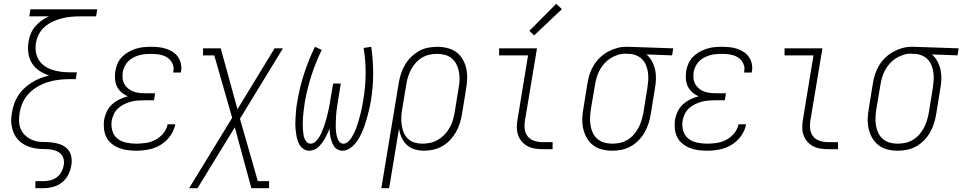

<svg xmlns="http://www.w3.org/2000/svg" viewBox="-20 -784 5058 1009"><path d="M166 205V168H209Q227 168 245 163.5Q263 159 278.5 147.5Q294 136 303 119Q312 102 315 84Q318 67 314 51Q310 35 298.5 24Q287 13 271 7.5Q255 2 238 0.5Q221 -1 204 -1Q187 -1 170.5 -3.5Q154 -6 138.5 -11Q123 -16 109 -23.5Q95 -31 83 -42Q71 -53 62.5 -66Q54 -79 48.5 -94.5Q43 -110 40.5 -126.5Q38 -143 39 -160Q40 -177 43 -194Q47 -217 55 -240Q63 -263 76.5 -283.5Q90 -304 108.5 -321Q127 -338 148 -351Q169 -364 192 -373Q215 -382 238 -387Q211 -396 187 -412Q163 -428 148 -451.5Q133 -475 129 -505Q125 -535 130 -565Q133 -586 141.5 -606.5Q150 -627 164.5 -644.5Q179 -662 198 -675.5Q217 -689 237 -698H134L140 -735H491L485 -698H402Q378 -698 354.5 -696Q331 -694 307 -688Q283 -682 259.5 -671.5Q236 -661 216.5 -644.5Q197 -628 185 -605.5Q173 -583 169 -559Q165 -535 168.5 -511.5Q172 -488 184 -469Q196 -450 214.5 -437Q233 -424 255 -417Q277 -410 300.5 -407Q324 -404 348 -404H384L378 -368H342Q315 -368 287 -364.5Q259 -361 231.5 -352.5Q204 -344 178 -329Q152 -314 131.5 -292.5Q111 -271 99 -244Q87 -217 83 -189Q79 -166 80.5 -142Q82 -118 92.5 -98.5Q103 -79 120.5 -65.5Q138 -52 159.5 -45Q181 -38 205 -38Q229 -38 252.5 -35.5Q276 -33 297.5 -25Q319 -17 334.5 -1Q350 15 354.5 38Q359 61 355 84Q351 109 339 133.5Q327 158 306 174.5Q285 191 259.5 198Q234 205 209 205Z M697 8Q673 8 649.5 5Q626 2 605 -6.5Q584 -15 566.5 -29Q549 -43 539 -63Q529 -83 526.5 -106.5Q524 -130 527 -154Q531 -176 541 -197.5Q551 -219 568.5 -235Q586 -251 607.5 -261.5Q629 -272 652 -278Q633 -286 618 -299Q603 -312 594.5 -330Q586 -348 584.5 -368.5Q583 -389 586 -410Q589 -430 597.5 -449.5Q606 -469 621 -484.5Q636 -500 654.5 -510.5Q673 -521 693 -527.5Q713 -534 733 -536Q753 -538 773 -538Q794 -538 814 -536Q834 -534 852.5 -528Q871 -522 887.5 -511.5Q904 -501 915 -485.5Q926 -470 930.5 -450.5Q935 -431 932 -411Q931 -409 931 -407Q931 -405 930 -403H890Q891 -405 891 -406Q891 -407 891 -409Q894 -424 890.5 -438Q887 -452 878.5 -463.5Q870 -475 858 -482.5Q846 -490 832 -494Q818 -498 803 -499.5Q788 -501 773 -501Q758 -501 742 -499.5Q726 -498 710.5 -493.5Q695 -489 680.5 -481.5Q666 -474 654 -462Q642 -450 635 -435Q628 -420 625 -405Q623 -388 624.5 -372Q626 -356 633.5 -342.5Q641 -329 653 -319Q665 -309 679.5 -303.5Q694 -298 710 -296Q726 -294 742 -294H795L789 -257H736Q719 -257 701 -255.5Q683 -254 665.5 -249Q648 -244 631 -235.5Q614 -227 600 -214Q586 -201 578 -183.5Q570 -166 567 -149Q563 -122 570.5 -96.5Q578 -71 597.5 -55.5Q617 -40 643.5 -34.5Q670 -29 697 -29Q722 -29 747.5 -33Q773 -37 797 -49.5Q821 -62 838.5 -83.5Q856 -105 861 -131H901Q895 -98 874.5 -69.5Q854 -41 824.5 -23Q795 -5 762 1.5Q729 8 697 8Z M974 205 1200 -165 1106 -493H1047V-530H1140L1228 -210L1423 -530H1467L1241 -160L1335 168H1394V205H1301L1214 -115L1018 205Z M1780 8Q1767 8 1755.5 2.5Q1744 -3 1737 -13Q1730 -23 1725.5 -34.5Q1721 -46 1718 -58Q1715 -70 1713.5 -82.5Q1712 -95 1712 -108Q1707 -95 1701 -82.5Q1695 -70 1688.5 -58Q1682 -46 1673.5 -34.5Q1665 -23 1655 -13Q1645 -3 1631.5 2.5Q1618 8 1605 8Q1590 8 1577.5 0.5Q1565 -7 1557 -18.5Q1549 -30 1544.5 -44Q1540 -58 1537.5 -72.5Q1535 -87 1533.5 -102Q1532 -117 1532 -132Q1532 -147 1533 -162Q1534 -177 1535 -192.5Q1536 -208 1538 -223Q1540 -238 1543 -253Q1555 -326 1578.5 -398Q1602 -470 1635 -538L1671 -522Q1639 -457 1616.5 -387Q1594 -317 1582 -248Q1580 -235 1578.5 -223Q1577 -211 1575.5 -199Q1574 -187 1573 -175Q1572 -163 1571.5 -150.5Q1571 -138 1571 -126Q1571 -114 1572 -102.5Q1573 -91 1574.5 -79Q1576 -67 1580 -56.5Q1584 -46 1592 -37.5Q1600 -29 1612 -29Q1626 -29 1637 -39Q1648 -49 1655.5 -60.5Q1663 -72 1668.5 -84.5Q1674 -97 1679 -110Q1684 -123 1688 -135.5Q1692 -148 1695.5 -161Q1699 -174 1702 -187Q1705 -200 1708 -213Q1711 -226 1713 -239Q1715 -252 1717 -265L1731 -345H1771L1758 -265Q1756 -252 1754 -239Q1752 -226 1750 -213Q1748 -200 1747 -187Q1746 -174 1745.5 -161Q1745 -148 1744.5 -135Q1744 -122 1744.5 -109.5Q1745 -97 1747 -84.5Q1749 -72 1752.5 -60Q1756 -48 1764 -38.5Q1772 -29 1785 -29Q1798 -29 1808.5 -38.5Q1819 -48 1826.5 -59.5Q1834 -71 1840 -83Q1846 -95 1850.5 -107Q1855 -119 1859 -131.5Q1863 -144 1866.5 -156.5Q1870 -169 1873.5 -182Q1877 -195 1879.5 -207.5Q1882 -220 1884.5 -232.5Q1887 -245 1889 -258Q1901 -327 1901.5 -395.5Q1902 -464 1891 -532L1931 -538Q1941 -467 1941 -396.5Q1941 -326 1929 -253Q1926 -234 1921.5 -215Q1917 -196 1912 -177Q1907 -158 1901 -139Q1895 -120 1887.5 -101.5Q1880 -83 1870.5 -65Q1861 -47 1848 -31Q1835 -15 1817 -3.5Q1799 8 1780 8Z M1984 205 2075 -345Q2079 -370 2086.5 -394Q2094 -418 2107 -441Q2120 -464 2139 -483Q2158 -502 2180.5 -515Q2203 -528 2228 -533Q2253 -538 2278 -538Q2305 -538 2331.5 -531.5Q2358 -525 2378.5 -509.5Q2399 -494 2412 -471.5Q2425 -449 2430.5 -423Q2436 -397 2435 -369.5Q2434 -342 2429 -315L2408 -185Q2404 -160 2396.5 -136Q2389 -112 2376 -89.5Q2363 -67 2345 -48Q2327 -29 2304.5 -16Q2282 -3 2257 2.5Q2232 8 2208 8Q2182 8 2158 0.5Q2134 -7 2117 -23.5Q2100 -40 2090 -62.5Q2080 -85 2077 -109L2025 205ZM2200 -29Q2221 -29 2241.5 -33.5Q2262 -38 2281 -49Q2300 -60 2315.5 -76Q2331 -92 2342 -111Q2353 -130 2359 -150Q2365 -170 2369 -191L2390 -321Q2394 -342 2395 -364Q2396 -386 2392 -406.5Q2388 -427 2379 -445.5Q2370 -464 2354.5 -477Q2339 -490 2318.5 -495.5Q2298 -501 2277 -501Q2257 -501 2236.5 -496.5Q2216 -492 2197.5 -481Q2179 -470 2164.5 -453.5Q2150 -437 2140 -418Q2130 -399 2124 -379.5Q2118 -360 2115 -339L2094 -213Q2090 -192 2089 -170Q2088 -148 2091 -127.5Q2094 -107 2101.5 -88Q2109 -69 2123.5 -55Q2138 -41 2158 -35Q2178 -29 2200 -29Z M2831 0Q2810 0 2789.5 -3.5Q2769 -7 2751.5 -16.5Q2734 -26 2721.5 -41Q2709 -56 2702.5 -75Q2696 -94 2696 -115.5Q2696 -137 2700 -158L2755 -493H2603V-530H2802L2739 -152Q2735 -129 2737.5 -106.5Q2740 -84 2753 -67.5Q2766 -51 2787.5 -44Q2809 -37 2831 -37H2884V0ZM2787 -598 2762 -622 2903 -764 2933 -736Z M3197 8Q3170 8 3144 1.5Q3118 -5 3097.5 -20.5Q3077 -36 3064 -58.5Q3051 -81 3045 -107Q3039 -133 3040 -160.5Q3041 -188 3046 -215L3067 -345Q3071 -370 3078.5 -393.5Q3086 -417 3099.5 -439.5Q3113 -462 3132 -480.5Q3151 -499 3173.5 -511.5Q3196 -524 3220.5 -531Q3245 -538 3269 -538Q3272 -538 3275.5 -538Q3279 -538 3283 -538L3518 -530L3512 -493L3377 -498Q3395 -483 3406.5 -461.5Q3418 -440 3423 -416Q3428 -392 3427 -366Q3426 -340 3421 -315L3400 -185Q3396 -160 3388.5 -136Q3381 -112 3368 -89Q3355 -66 3336.5 -47Q3318 -28 3295 -15Q3272 -2 3247 3Q3222 8 3197 8ZM3198 -29Q3218 -29 3238.5 -33.5Q3259 -38 3277.5 -49Q3296 -60 3310.5 -76.5Q3325 -93 3335 -112Q3345 -131 3351 -150.5Q3357 -170 3361 -191L3382 -321Q3385 -341 3386.5 -361.5Q3388 -382 3385.5 -401Q3383 -420 3376 -438.5Q3369 -457 3356.5 -470.5Q3344 -484 3326 -492Q3308 -500 3288 -501H3277Q3274 -501 3271.5 -501.5Q3269 -502 3266 -502Q3246 -502 3226.5 -495.5Q3207 -489 3189 -478Q3171 -467 3156.5 -451Q3142 -435 3132 -416.5Q3122 -398 3116 -378.5Q3110 -359 3107 -339L3085 -209Q3082 -188 3081 -166Q3080 -144 3083.5 -123.5Q3087 -103 3096 -84.5Q3105 -66 3120.5 -53Q3136 -40 3156 -34.5Q3176 -29 3198 -29Z M3697 8Q3673 8 3649.5 5Q3626 2 3605 -6.5Q3584 -15 3566.5 -29Q3549 -43 3539 -63Q3529 -83 3526.5 -106.5Q3524 -130 3527 -154Q3531 -176 3541 -197.5Q3551 -219 3568.5 -235Q3586 -251 3607.5 -261.5Q3629 -272 3652 -278Q3633 -286 3618 -299Q3603 -312 3594.5 -330Q3586 -348 3584.5 -368.5Q3583 -389 3586 -410Q3589 -430 3597.5 -449.5Q3606 -469 3621 -484.5Q3636 -500 3654.5 -510.5Q3673 -521 3693 -527.5Q3713 -534 3733 -536Q3753 -538 3773 -538Q3794 -538 3814 -536Q3834 -534 3852.5 -528Q3871 -522 3887.5 -511.5Q3904 -501 3915 -485.5Q3926 -470 3930.5 -450.5Q3935 -431 3932 -411Q3931 -409 3931 -407Q3931 -405 3930 -403H3890Q3891 -405 3891 -406Q3891 -407 3891 -409Q3894 -424 3890.5 -438Q3887 -452 3878.5 -463.5Q3870 -475 3858 -482.5Q3846 -490 3832 -494Q3818 -498 3803 -499.5Q3788 -501 3773 -501Q3758 -501 3742 -499.5Q3726 -498 3710.5 -493.5Q3695 -489 3680.5 -481.5Q3666 -474 3654 -462Q3642 -450 3635 -435Q3628 -420 3625 -405Q3623 -388 3624.5 -372Q3626 -356 3633.5 -342.5Q3641 -329 3653 -319Q3665 -309 3679.5 -303.5Q3694 -298 3710 -296Q3726 -294 3742 -294H3795L3789 -257H3736Q3719 -257 3701 -255.5Q3683 -254 3665.5 -249Q3648 -244 3631 -235.5Q3614 -227 3600 -214Q3586 -201 3578 -183.5Q3570 -166 3567 -149Q3563 -122 3570.5 -96.5Q3578 -71 3597.5 -55.5Q3617 -40 3643.5 -34.5Q3670 -29 3697 -29Q3722 -29 3747.5 -33Q3773 -37 3797 -49.5Q3821 -62 3838.5 -83.5Q3856 -105 3861 -131H3901Q3895 -98 3874.5 -69.5Q3854 -41 3824.5 -23Q3795 -5 3762 1.5Q3729 8 3697 8Z M4331 0Q4310 0 4289.5 -3.5Q4269 -7 4251.5 -16.5Q4234 -26 4221.5 -41Q4209 -56 4202.5 -75Q4196 -94 4196 -115.5Q4196 -137 4200 -158L4255 -493H4103V-530H4302L4239 -152Q4235 -129 4237.5 -106.5Q4240 -84 4253 -67.5Q4266 -51 4287.5 -44Q4309 -37 4331 -37H4384V0Z M4697 8Q4670 8 4644 1.5Q4618 -5 4597.5 -20.5Q4577 -36 4564 -58.5Q4551 -81 4545 -107Q4539 -133 4540 -160.5Q4541 -188 4546 -215L4567 -345Q4571 -370 4578.5 -393.5Q4586 -417 4599.5 -439.5Q4613 -462 4632 -480.5Q4651 -499 4673.5 -511.5Q4696 -524 4720.5 -531Q4745 -538 4769 -538Q4772 -538 4775.5 -538Q4779 -538 4783 -538L5018 -530L5012 -493L4877 -498Q4895 -483 4906.5 -461.5Q4918 -440 4923 -416Q4928 -392 4927 -366Q4926 -340 4921 -315L4900 -185Q4896 -160 4888.5 -136Q4881 -112 4868 -89Q4855 -66 4836.5 -47Q4818 -28 4795 -15Q4772 -2 4747 3Q4722 8 4697 8ZM4698 -29Q4718 -29 4738.5 -33.5Q4759 -38 4777.5 -49Q4796 -60 4810.5 -76.5Q4825 -93 4835 -112Q4845 -131 4851 -150.5Q4857 -170 4861 -191L4882 -321Q4885 -341 4886.5 -361.5Q4888 -382 4885.5 -401Q4883 -420 4876 -438.5Q4869 -457 4856.5 -470.5Q4844 -484 4826 -492Q4808 -500 4788 -501H4777Q4774 -501 4771.5 -501.5Q4769 -502 4766 -502Q4746 -502 4726.5 -495.5Q4707 -489 4689 -478Q4671 -467 4656.5 -451Q4642 -435 4632 -416.5Q4622 -398 4616 -378.5Q4610 -359 4607 -339L4585 -209Q4582 -188 4581 -166Q4580 -144 4583.5 -123.5Q4587 -103 4596 -84.5Q4605 -66 4620.5 -53Q4636 -40 4656 -34.5Q4676 -29 4698 -29Z"/></svg>

Font: Iosevka Slab XLtObl
Style: Regular
Weight: 200
Italic angle: -9°
Monospace: yes
Designer: Belleve Invis
Foundry: Belleve Invis
Version: Version 11.1.1; ttfautohint (v1.8.3)